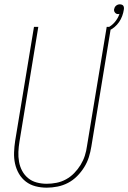

<svg xmlns="http://www.w3.org/2000/svg" viewBox="-20 -859 593 887"><path d="M196 8Q169 8 144 1.5Q119 -5 99.5 -20Q80 -35 67.5 -56.5Q55 -78 49.5 -103Q44 -128 45 -155Q46 -182 50 -208L137 -735H157L70 -205Q66 -181 65 -157.5Q64 -134 68 -111.5Q72 -89 82.5 -69.5Q93 -50 110 -36Q127 -22 149.5 -16Q172 -10 196 -10Q218 -10 241 -14.5Q264 -19 285 -30.5Q306 -42 323 -59.5Q340 -77 352.5 -97.5Q365 -118 372 -140Q379 -162 382 -185L473 -735H493L402 -182Q398 -157 390.5 -133Q383 -109 369 -86.5Q355 -64 336 -45Q317 -26 294 -14Q271 -2 245.5 3Q220 8 196 8ZM481 -717V-718L475 -730Q495 -739 510 -756.5Q525 -774 532 -795Q530 -794 528.5 -794Q527 -794 525 -794Q517 -794 511.5 -800.5Q506 -807 507 -816Q508 -821 510 -825Q512 -829 516 -832.5Q520 -836 524.5 -837.5Q529 -839 533 -839Q538 -839 542.5 -837.5Q547 -836 549.5 -832.5Q552 -829 552.5 -824Q553 -819 552 -814Q550 -800 544.5 -785Q539 -770 530 -757Q521 -744 508.5 -733.5Q496 -723 481 -717Z"/></svg>

Font: Iosevka Thin
Style: Italic
Weight: 100
Italic angle: -9°
Monospace: yes
Designer: Belleve Invis
Foundry: Belleve Invis
Version: Version 32.5.0; ttfautohint (v1.8.4)